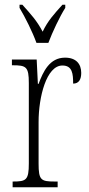

<svg xmlns="http://www.w3.org/2000/svg" viewBox="-20 -786 372 806"><path d="M133 -606H183C200 -651 230 -715 254 -753V-766H242C207 -727 181 -699 159 -653C135 -699 109 -727 74 -766H62V-753C85 -715 117 -651 133 -606ZM33 0H222V-24H209C152 -24 142 -30 142 -99V-274C142 -379 175 -511 242 -511C284 -511 287 -476 287 -435C312 -435 321 -454 321 -480C321 -517 300 -544 253 -544C188 -544 161 -485 142 -434H139L134 -536H30V-512H33C90 -512 101 -506 101 -437V-100C101 -30 90 -24 35 -24H33Z"/></svg>

Font: Noto Serif Armenian ExtraCondensed ExtraLight
Style: Regular
Weight: 200
Width: 2
Designer: Monotype Design Team
Foundry: Monotype Imaging Inc.
Version: Version 2.008